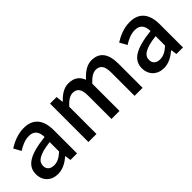

<svg xmlns="http://www.w3.org/2000/svg" viewBox="74 -1247 1944 1944"><g transform="rotate(-45 1046.0 -275.5)"><path d="M217 13C283 13 342 -20 392 -63H396L405 0H499V-331C499 -477 436 -564 299 -564C211 -564 134 -528 77 -492L120 -414C167 -444 221 -470 279 -470C360 -470 383 -414 384 -350C155 -325 55 -264 55 -146C55 -49 122 13 217 13ZM252 -78C203 -78 166 -100 166 -154C166 -216 221 -258 384 -277V-142C339 -101 300 -78 252 -78Z M662 0H777V-390C822 -440 863 -465 900 -465C963 -465 992 -427 992 -332V0H1107V-390C1153 -440 1193 -465 1231 -465C1293 -465 1323 -427 1323 -332V0H1438V-346C1438 -486 1384 -564 1269 -564C1200 -564 1144 -521 1090 -463C1066 -526 1020 -564 938 -564C870 -564 815 -523 768 -473H765L756 -550H662Z M1734 13C1800 13 1859 -20 1909 -63H1913L1922 0H2016V-331C2016 -477 1953 -564 1816 -564C1728 -564 1651 -528 1594 -492L1637 -414C1684 -444 1738 -470 1796 -470C1877 -470 1900 -414 1901 -350C1672 -325 1572 -264 1572 -146C1572 -49 1639 13 1734 13ZM1769 -78C1720 -78 1683 -100 1683 -154C1683 -216 1738 -258 1901 -277V-142C1856 -101 1817 -78 1769 -78Z"/></g></svg>

Font: Noto Sans JP Medium
Style: Regular
Weight: 500
Designer: Ryoko NISHIZUKA  (kana, bopomofo & ideographs); Paul D. Hunt (Latin, Greek & Cyrillic); Sandoll Communications , Soo-you
Foundry: Adobe
Version: Version 2.002;hotconv 1.0.116;makeotfexe 2.5.65601